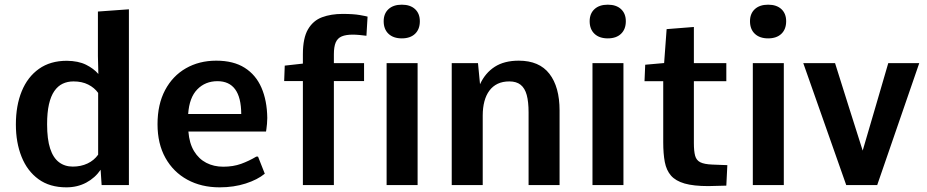

<svg xmlns="http://www.w3.org/2000/svg" viewBox="-20 -802 4018 832"><path d="M267.6 9.8Q195.3 9.8 146.7 -25.6Q98.1 -61 73.5 -122.6Q48.8 -184.1 48.8 -262.7Q48.8 -344.7 74.2 -406.7Q99.6 -468.8 148.9 -503.7Q198.2 -538.6 269.5 -538.6Q319.3 -538.1 352.8 -521.5Q386.2 -504.9 406.2 -481.4L404.3 -559.1V-752L538.6 -761.7V0H420.4L416 -66.4Q392.1 -31.2 353.8 -10.7Q315.4 9.8 267.6 9.8ZM295.4 -80.1Q330.6 -80.1 359.1 -93.5Q387.7 -106.9 405.3 -131.8V-399.4Q389.2 -421.9 362.3 -435.5Q335.4 -449.2 298.3 -449.2Q272.5 -449.2 251.5 -439.2Q230.5 -429.2 215.3 -407.2Q200.2 -385.3 192.1 -349.9Q184.1 -314.5 184.1 -263.7Q184.1 -198.7 197.3 -158.4Q210.4 -118.2 235.6 -99.1Q260.7 -80.1 295.4 -80.1Z M931.6 9.8Q852.5 9.8 791.7 -23.4Q731 -56.6 696.8 -117.9Q662.6 -179.2 662.6 -263.7Q662.6 -349.6 695.3 -411.4Q728 -473.1 785.6 -506.1Q843.3 -539.1 917 -539.1Q991.7 -539.1 1040.3 -508.3Q1088.9 -477.5 1113 -421.9Q1137.2 -366.2 1138.2 -291Q1138.2 -278.8 1137 -265.6Q1135.7 -252.4 1134.5 -243.2Q1133.3 -233.9 1132.8 -231.9H796.4Q800.3 -181.2 820.8 -147.2Q841.3 -113.3 874 -96.4Q906.7 -79.6 947.3 -79.6Q990.2 -79.6 1024.7 -92Q1059.1 -104.5 1090.8 -123.5H1098.1L1127.4 -49.3Q1096.2 -23.4 1044.7 -6.8Q993.2 9.8 931.6 9.8ZM795.4 -308.1H1025.4Q1024.9 -379.9 999 -415Q973.1 -450.2 922.4 -450.2Q869.6 -450.2 835 -414.8Q800.3 -379.4 795.4 -308.1Z M1292.5 0V-450.7H1211.4L1213.9 -517.6L1292.5 -526.4V-566.4Q1292.5 -637.2 1314.7 -675Q1336.9 -712.9 1375.7 -727.3Q1414.6 -741.7 1464.4 -741.7Q1511.7 -741.7 1539.3 -736.8Q1566.9 -731.9 1572.8 -730L1567.9 -647Q1554.2 -648.9 1537.8 -650.4Q1521.5 -651.9 1508.8 -651.9Q1479 -651.9 1460.9 -644.3Q1442.9 -636.7 1434.8 -618.2Q1426.8 -599.6 1426.8 -566.4V-528.3H1557.6V-450.7H1426.8V0ZM1655.3 0V-528.3H1789.6V0ZM1721.2 -635.7Q1684.6 -635.7 1663.6 -655.5Q1642.6 -675.3 1642.6 -710Q1642.6 -743.2 1663.6 -762.5Q1684.6 -781.7 1721.2 -781.7Q1757.8 -781.7 1778.6 -762.5Q1799.3 -743.2 1799.3 -710Q1799.3 -675.3 1778.6 -655.5Q1757.8 -635.7 1721.2 -635.7Z M1937.5 0V-528.3H2051.3L2060.1 -437Q2082.5 -485.8 2123.8 -512.5Q2165 -539.1 2228 -539.1Q2316.9 -539.1 2360.8 -482.2Q2404.8 -425.3 2404.8 -323.2V0H2270.5V-314.9Q2270.5 -360.8 2262.5 -390.4Q2254.4 -419.9 2236.1 -434.6Q2217.8 -449.2 2187 -449.2Q2158.2 -449.2 2136.7 -439Q2115.2 -428.7 2100.8 -409.4Q2086.4 -390.1 2079.1 -362.8Q2071.8 -335.4 2071.8 -301.3V0Z M2547.4 0V-528.3H2681.6V0ZM2613.8 -635.7Q2577.1 -635.7 2556.2 -655.5Q2535.2 -675.3 2535.2 -710Q2535.2 -743.2 2556.2 -762.5Q2577.1 -781.7 2613.8 -781.7Q2650.4 -781.7 2671.1 -762.5Q2691.9 -743.2 2691.9 -710Q2691.9 -675.3 2671.1 -655.5Q2650.4 -635.7 2613.8 -635.7Z M3049.3 4.4Q2985.4 4.4 2946.5 -6.8Q2907.7 -18.1 2887.7 -41Q2867.7 -64 2860.8 -99.9Q2854 -135.7 2854 -185.5V-450.2H2772.9L2775.9 -521.5L2857.9 -528.8L2868.7 -675.8L2986.8 -685.1V-528.3H3127.4V-450.2H2986.8V-182.1Q2986.8 -147 2992.2 -127.2Q2997.6 -107.4 3014.6 -98.9Q3031.7 -90.3 3065.9 -88.9Q3082.5 -88.4 3098.9 -87.6Q3115.2 -86.9 3131.8 -86.4L3127.4 2.4Q3107.9 2.9 3088.4 3.4Q3068.8 3.9 3049.3 4.4Z M3242.2 0V-528.3H3376.5V0ZM3308.6 -635.7Q3272 -635.7 3251 -655.5Q3230 -675.3 3230 -710Q3230 -743.2 3251 -762.5Q3272 -781.7 3308.6 -781.7Q3345.2 -781.7 3366 -762.5Q3386.7 -743.2 3386.7 -710Q3386.7 -675.3 3366 -655.5Q3345.2 -635.7 3308.6 -635.7Z M3647 0 3460.9 -528.3H3598.6Q3627.9 -433.6 3658.2 -338.9Q3688.5 -244.1 3718.3 -149.4Q3746.1 -244.1 3773.9 -339.1Q3801.8 -434.1 3829.1 -528.3H3963.4L3781.2 0Z"/></svg>

Font: Comme SemiBold
Style: Regular
Weight: 600
Version: Version 1.000;gftools[0.9.27]